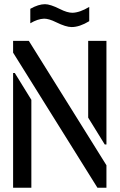

<svg xmlns="http://www.w3.org/2000/svg" viewBox="-20 -874 557 894"><path d="M121.1 -765.6V-833Q159.2 -854.5 189.5 -854.5Q213.9 -854.5 258.8 -832Q293 -814.5 317.4 -814.5Q351.6 -815.4 395.5 -841.8V-775.4Q350.6 -748 313.5 -748Q287.1 -748 241.2 -770.5Q208 -787.1 185.5 -787.1Q155.3 -786.1 121.1 -765.6ZM41 0V-534.2H48.8L126 -409.2V0ZM41 -628.9V-683.6H114.3L475.6 -104.5V0H433.6ZM390.6 -326.2V-683.6H475.6V-201.2H467.8Z"/></svg>

Font: Post No Bills Jaffna SemiBold
Style: Regular
Weight: 600
Designer: Kosala Senevirathne, Siva Puranthara, Lasantha Premarathna, Tharique Azeez
Foundry: Mooniak
Version: Version 1.220 ; ttfautohint (v1.6)